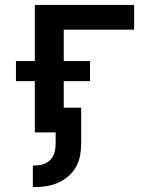

<svg xmlns="http://www.w3.org/2000/svg" viewBox="-20 -540 640 783"><path d="M114 223V135H122Q140 135 157 129.5Q174 124 186 111Q198 98 202.5 81Q207 64 207 46V0H122V-209H45V-291H122V-520H527V-419H240V-291H347V-209H240V-101H311V46Q311 71 306.5 95Q302 119 290 140.5Q278 162 259 178.5Q240 195 217.5 205Q195 215 171 219Q147 223 122 223Z"/></svg>

Font: Iosevka Book
Style: Bold
Weight: 700
Designer: Belleve Invis
Foundry: Belleve Invis
Version: Version 28.0.7; ttfautohint (v1.8.3)